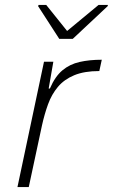

<svg xmlns="http://www.w3.org/2000/svg" viewBox="-20 -761 459 781"><path d="M51 0 159 -510H197L178 -401H183Q204 -450 234 -475Q264 -500 304 -509Q344 -518 394 -518L384 -472Q323 -472 282 -455Q241 -438 215.5 -407.5Q190 -377 175.5 -337Q161 -297 151 -252L97 0ZM221 -603 135 -736 137 -741H168L253 -635L381 -741H419L418 -736L276 -603Z"/></svg>

Font: Saira SemiExpanded ExtraLight
Style: Italic
Weight: 250
Width: 6
Italic angle: -12°
Designer: Hector Gatti with collaboration of the Omnibus-Type team
Foundry: Omnibus-Type
Version: Version 1.101